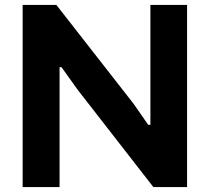

<svg xmlns="http://www.w3.org/2000/svg" viewBox="-20 -760 852 780"><path d="M72 -740H209L523 -338L582 -253H591V-740H740V0H603L295 -396L230 -487H222V0H72Z"/></svg>

Font: Encode Sans Normal
Style: Bold
Weight: 700
Designer: Pablo Impallari, Andres Torresi
Foundry: Pablo Impallari, Andres Torresi
Version: Version 1.000; ttfautohint (v1.00) -l 8 -r 50 -G 200 -x 14 -